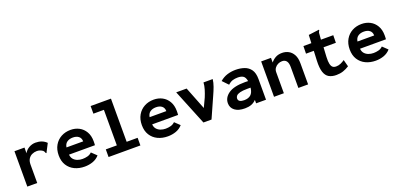

<svg xmlns="http://www.w3.org/2000/svg" viewBox="7 -1524 4937 2387"><g transform="rotate(-20 2475.0 -330.0)"><path d="M90 -468H223L222 -393Q243 -432 284 -455.5Q325 -479 371 -479Q460 -479 515 -424L460 -318L457 -310L448 -314Q445 -321 442 -329.5Q439 -338 427 -350Q411 -361 392 -368Q373 -375 351 -375Q317 -375 287 -361Q257 -347 239 -318Q221 -289 221 -242V0H90Z M848 11Q774 11 715.5 -17Q657 -45 623 -99Q589 -153 589 -230Q589 -307 621.5 -363Q654 -419 709.5 -449Q765 -479 834 -479Q896 -479 946.5 -452.5Q997 -426 1027.5 -374Q1058 -322 1058 -248Q1058 -237 1057.5 -221.5Q1057 -206 1056 -196H713Q716 -158 736.5 -134.5Q757 -111 788 -99.5Q819 -88 854 -88Q888 -88 920.5 -96.5Q953 -105 977 -129L1043 -66Q1007 -25 956 -7Q905 11 848 11ZM714 -291H935Q934 -335 905.5 -357.5Q877 -380 829 -380Q783 -380 752 -358.5Q721 -337 714 -291Z M1165 0V-101H1311V-571H1172V-672H1441V-101H1586V0Z M1948 11Q1874 11 1815.5 -17Q1757 -45 1723 -99Q1689 -153 1689 -230Q1689 -307 1721.5 -363Q1754 -419 1809.5 -449Q1865 -479 1934 -479Q1996 -479 2046.5 -452.5Q2097 -426 2127.5 -374Q2158 -322 2158 -248Q2158 -237 2157.5 -221.5Q2157 -206 2156 -196H1813Q1816 -158 1836.5 -134.5Q1857 -111 1888 -99.5Q1919 -88 1954 -88Q1988 -88 2020.5 -96.5Q2053 -105 2077 -129L2143 -66Q2107 -25 2056 -7Q2005 11 1948 11ZM1814 -291H2035Q2034 -335 2005.5 -357.5Q1977 -380 1929 -380Q1883 -380 1852 -358.5Q1821 -337 1814 -291Z M2420 0 2230 -468H2368L2486 -168L2542 -287Q2561 -333 2575 -379.5Q2589 -426 2591 -468H2713Q2708 -423 2690 -373.5Q2672 -324 2649 -274L2527 0Z M2967 12Q2881 12 2834 -24Q2787 -60 2787 -120Q2787 -195 2858 -245Q2929 -295 3077 -295Q3092 -295 3118 -294Q3109 -346 3082.5 -363Q3056 -380 3012 -380Q2974 -380 2943 -370.5Q2912 -361 2881 -332L2809 -407Q2854 -446 2907 -462.5Q2960 -479 3017 -479Q3080 -479 3132.5 -461Q3185 -443 3216.5 -398.5Q3248 -354 3248 -273V0H3117V-45Q3087 -14 3050.5 -1Q3014 12 2967 12ZM2915 -137Q2915 -110 2936 -98.5Q2957 -87 2992 -87Q3048 -87 3080 -115Q3112 -143 3119 -207Q3107 -207 3095 -207Q3083 -207 3075 -207Q3013 -207 2978 -197.5Q2943 -188 2929 -172Q2915 -156 2915 -137Z M3354 0V-468H3484V-406Q3510 -439 3546 -459Q3582 -479 3633 -479Q3679 -479 3718 -458Q3757 -437 3781 -393Q3805 -349 3805 -278V0H3676V-276Q3676 -382 3598 -382Q3570 -382 3544 -369.5Q3518 -357 3501 -333.5Q3484 -310 3484 -278V0Z M4177 11Q4119 11 4079.5 -11.5Q4040 -34 4022 -89Q4004 -144 4008 -239L4014 -368H3911L3913 -468H4018L4023 -575L4155 -592L4164 -593L4165 -583Q4160 -576 4156 -568.5Q4152 -561 4151 -545L4145 -468H4308L4306 -368H4143L4136 -243Q4133 -182 4141 -149Q4149 -116 4166 -103Q4183 -90 4207 -90Q4242 -90 4271 -103Q4300 -116 4324 -133L4348 -42Q4310 -17 4268 -3Q4226 11 4177 11Z M4698 11Q4624 11 4565.5 -17Q4507 -45 4473 -99Q4439 -153 4439 -230Q4439 -307 4471.5 -363Q4504 -419 4559.5 -449Q4615 -479 4684 -479Q4746 -479 4796.5 -452.5Q4847 -426 4877.5 -374Q4908 -322 4908 -248Q4908 -237 4907.5 -221.5Q4907 -206 4906 -196H4563Q4566 -158 4586.5 -134.5Q4607 -111 4638 -99.5Q4669 -88 4704 -88Q4738 -88 4770.5 -96.5Q4803 -105 4827 -129L4893 -66Q4857 -25 4806 -7Q4755 11 4698 11ZM4564 -291H4785Q4784 -335 4755.5 -357.5Q4727 -380 4679 -380Q4633 -380 4602 -358.5Q4571 -337 4564 -291Z"/></g></svg>

Font: Inconsolata SemiExpanded ExtraBold
Style: Regular
Weight: 800
Width: 6
Monospace: yes
Designer: Raph Levien, Cyreal, Brenton Simpson
Foundry: Raph Levien, Cyreal, Google
Version: Version 3.001; ttfautohint (v1.8.2.53-6de2)